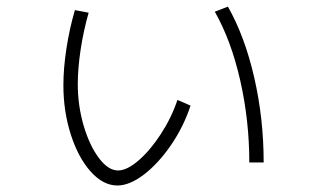

<svg xmlns="http://www.w3.org/2000/svg" viewBox="-20 -570 978 587"><path d="M173.8 -309.6Q173.8 -360.8 183.1 -421.6Q192.4 -482.4 209 -539.1L251 -531.2Q235.4 -476.6 226.6 -418.9Q217.8 -361.3 217.8 -312.5Q217.8 -247.1 235.8 -185.8Q253.9 -124.5 282.5 -86.7Q311 -48.8 340.8 -48.8Q368.2 -48.8 403.8 -79.6Q439.5 -110.4 471.9 -160.4Q504.4 -210.4 522.5 -264.6L562.5 -247.1Q541.5 -183.1 503.2 -127Q464.8 -70.8 420.7 -36.9Q376.5 -2.9 338.9 -2.9Q295.4 -2.9 257.3 -45.4Q219.2 -87.9 196.5 -158.7Q173.8 -229.5 173.8 -309.6ZM636.7 -534.2 676.8 -549.8Q728.5 -458.5 757.3 -332.8Q786.1 -207 786.1 -73.2H742.2Q742.2 -201.7 714.4 -324.2Q686.5 -446.8 636.7 -534.2Z"/></svg>

Font: Pretendard JP ExtraLight
Style: Regular
Weight: 200
Designer: Base glyphs from Inter by Rasmus Andersson; Hangeul glyphs from Noto Sans CJK(Source Han Sans) by Jang Soo-young and Kan
Foundry: Kil Hyung-jin
Version: Version 1.309